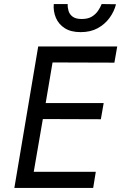

<svg xmlns="http://www.w3.org/2000/svg" viewBox="-20 -930 600 950"><path d="M246 -910H315Q314 -894 319 -876.5Q324 -859 339.5 -847.5Q355 -836 384 -836Q415 -836 434 -847.5Q453 -859 465 -876.5Q477 -894 483 -910L554 -909Q545 -873 522 -841.5Q499 -810 463.5 -790.5Q428 -771 379 -771Q331 -771 300.5 -790.5Q270 -810 256.5 -842Q243 -874 246 -910ZM169 -700H560L546 -620L240 -621L206 -420H493L479 -340L192 -341L147 -80H454L441 0H51Z"/></svg>

Font: Von Book
Style: Italic
Weight: 400
Version: Version 4.000; ttfautohint (v1.8.4.7-5d5b)